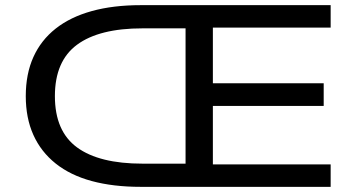

<svg xmlns="http://www.w3.org/2000/svg" viewBox="-20 -725 1374 745"><path d="M526 0Q419 0 336 -22.5Q253 -45 196 -90.5Q139 -136 109.5 -201.5Q80 -267 80 -352Q80 -438 109.5 -503.5Q139 -569 196 -614Q253 -659 336 -682Q419 -705 526 -705H1263V-618H806V-402H1236V-314H806V-87H1263V0ZM533 -90H700V-615H533Q365 -615 279 -551.5Q193 -488 193 -352Q193 -216 279 -153Q365 -90 533 -90Z"/></svg>

Font: Nunito Sans 10pt Expanded Medium
Style: Regular
Weight: 500
Width: 7
Designer: Vernon Adams
Foundry: Vernon Adams
Version: Version 3.101;gftools[0.9.27]